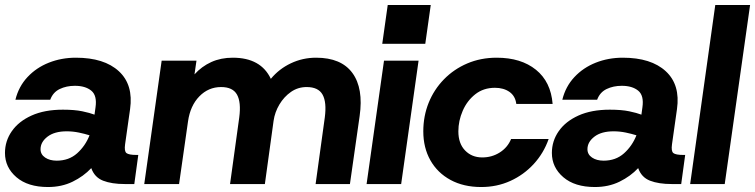

<svg xmlns="http://www.w3.org/2000/svg" viewBox="-20 -740 3036 772"><path d="M173 12Q92 12 46 -27.5Q0 -67 0 -125Q0 -173 27.5 -212.5Q55 -252 107 -275.5Q159 -299 233 -299Q280 -299 311 -292.5Q342 -286 360 -279L364 -308Q371 -356 347 -375.5Q323 -395 281 -395Q247 -395 220 -382Q193 -369 182 -339H42Q55 -392 90.5 -430Q126 -468 176.5 -488Q227 -508 285 -508Q399 -508 458 -453.5Q517 -399 503 -301L483 -160Q479 -132 488.5 -124.5Q498 -117 529 -117H536L520 0H482Q429 0 394.5 -13.5Q360 -27 347 -64Q316 -31 272 -9.5Q228 12 173 12ZM143 -140Q143 -119 161.5 -106.5Q180 -94 208 -94Q257 -94 290 -123.5Q323 -153 340 -196Q321 -202 297 -207Q273 -212 248 -212Q199 -212 171 -190.5Q143 -169 143 -140Z M560 0 630 -496H770L762 -441Q791 -473 829.5 -490.5Q868 -508 916 -508Q1029 -508 1069 -423Q1102 -463 1149.5 -485.5Q1197 -508 1251 -508Q1352 -508 1397 -446.5Q1442 -385 1426 -273L1387 0H1249L1286 -268Q1294 -329 1277 -359.5Q1260 -390 1213 -390Q1178 -390 1150 -370.5Q1122 -351 1103.5 -320Q1085 -289 1080 -254L1045 0H905L942 -268Q950 -329 933 -359.5Q916 -390 869 -390Q818 -390 781.5 -352.5Q745 -315 736 -252L700 0Z M1517 -564 1539 -720H1712L1690 -564ZM1454 0 1524 -496H1663L1593 0Z M1915 12Q1844 12 1791.5 -16.5Q1739 -45 1710.5 -95.5Q1682 -146 1682 -212Q1682 -273 1703.5 -326.5Q1725 -380 1765 -421Q1805 -462 1859 -485Q1913 -508 1977 -508Q2075 -508 2135 -459.5Q2195 -411 2202 -322H2056Q2052 -354 2028.5 -370.5Q2005 -387 1970 -387Q1924 -387 1891 -361Q1858 -335 1840.5 -294.5Q1823 -254 1823 -212Q1823 -163 1850 -135Q1877 -107 1919 -107Q1958 -107 1989.5 -127Q2021 -147 2035 -181H2186Q2166 -124 2126 -80.5Q2086 -37 2032 -12.5Q1978 12 1915 12Z M2372 12Q2291 12 2245 -27.5Q2199 -67 2199 -125Q2199 -173 2226.5 -212.5Q2254 -252 2306 -275.5Q2358 -299 2432 -299Q2479 -299 2510 -292.5Q2541 -286 2559 -279L2563 -308Q2570 -356 2546 -375.5Q2522 -395 2480 -395Q2446 -395 2419 -382Q2392 -369 2381 -339H2241Q2254 -392 2289.5 -430Q2325 -468 2375.5 -488Q2426 -508 2484 -508Q2598 -508 2657 -453.5Q2716 -399 2702 -301L2682 -160Q2678 -132 2687.5 -124.5Q2697 -117 2728 -117H2735L2719 0H2681Q2628 0 2593.5 -13.5Q2559 -27 2546 -64Q2515 -31 2471 -9.5Q2427 12 2372 12ZM2342 -140Q2342 -119 2360.5 -106.5Q2379 -94 2407 -94Q2456 -94 2489 -123.5Q2522 -153 2539 -196Q2520 -202 2496 -207Q2472 -212 2447 -212Q2398 -212 2370 -190.5Q2342 -169 2342 -140Z M2755 0 2856 -720H2996L2894 0Z"/></svg>

Font: Host Grotesk ExtraBold
Style: Italic
Weight: 800
Italic angle: -8°
Designer: Doğukan Karapınar
Foundry: Element Type
Version: Version 1.003; ttfautohint (v1.8.4.7-5d5b)